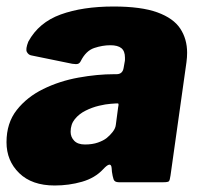

<svg xmlns="http://www.w3.org/2000/svg" viewBox="-21 -560 614 590"><path d="M296 -40Q271 -13 231 -1.5Q191 10 147 10Q77 10 38 -28Q-1 -66 -1 -123Q-1 -182 30.5 -222Q62 -262 112 -286.5Q162 -311 220 -321.5Q278 -332 330 -332H337Q356 -332 359 -352L362 -369Q363 -373 363 -376.5Q363 -380 363 -383Q363 -403 352 -412Q341 -421 318 -421Q294 -421 268.5 -412.5Q243 -404 227 -372Q224 -366 219 -364Q214 -362 201 -364L74 -390Q66 -392 61.5 -400.5Q57 -409 66 -432Q98 -491 165.5 -515.5Q233 -540 328 -540Q413 -540 462.5 -522Q512 -504 533 -472Q554 -440 554 -398Q554 -391 553.5 -384Q553 -377 552 -369L503 -21Q501 -6 498 -3Q495 0 481 0H344Q331 0 328 -9Q325 -18 323 -32L322 -44Q320 -66 296 -40ZM342 -230Q344 -239 343 -241Q342 -243 333 -242L319 -241Q304 -240 283 -235Q262 -230 242 -220Q222 -210 209 -194Q196 -178 196 -155Q196 -139 207 -127.5Q218 -116 240 -116Q263 -116 280 -122Q297 -128 307 -136Q317 -144 325.5 -155Q334 -166 335 -177Z"/></svg>

Font: Libre Franklin Thin Black
Style: Italic
Weight: 900
Italic angle: -8°
Version: Version 2.000